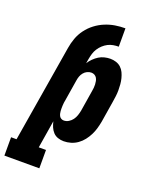

<svg xmlns="http://www.w3.org/2000/svg" viewBox="-215 -825 885 1121"><g transform="rotate(20 227.5 -265.0)"><path d="M-45 205V91H-11L89 -513Q94 -544 105 -574.5Q116 -605 136 -632Q156 -659 183 -679.5Q210 -700 240.5 -712.5Q271 -725 302 -730Q333 -735 365 -735V-621Q348 -621 331 -618Q314 -615 298.5 -607Q283 -599 269.5 -586.5Q256 -574 246.5 -559Q237 -544 232 -527.5Q227 -511 224 -494L219 -465Q229 -481 243 -495Q257 -509 273 -519Q289 -529 307.5 -533.5Q326 -538 344 -538Q362 -538 379.5 -532.5Q397 -527 410 -515Q423 -503 430.5 -487Q438 -471 442.5 -453.5Q447 -436 448.5 -417.5Q450 -399 450 -380.5Q450 -362 447.5 -343Q445 -324 442 -305L421 -175Q417 -154 411 -132.5Q405 -111 394.5 -90Q384 -69 369.5 -50.5Q355 -32 336 -18.5Q317 -5 295 1.5Q273 8 251 8Q232 8 214.5 2Q197 -4 185 -17Q173 -30 166 -46.5Q159 -63 155 -81L127 91H172V205ZM210 -106Q226 -106 240 -114.5Q254 -123 263.5 -136Q273 -149 278 -164Q283 -179 286 -194L307 -324Q309 -335 310 -345.5Q311 -356 310.5 -366.5Q310 -377 308 -387Q306 -397 301 -405.5Q296 -414 287 -419Q278 -424 267 -424Q254 -424 241.5 -418Q229 -412 220 -401Q211 -390 206.5 -377.5Q202 -365 200 -352L179 -222Q177 -213 176 -204.5Q175 -196 174.5 -187Q174 -178 174 -169.5Q174 -161 174.5 -152.5Q175 -144 177 -136Q179 -128 183 -121Q187 -114 194.5 -110Q202 -106 210 -106Z"/></g></svg>

Font: Iosevka Curly Slab HvObl
Style: Regular
Weight: 900
Italic angle: -9°
Monospace: yes
Designer: Belleve Invis
Foundry: Belleve Invis
Version: Version 11.1.0; ttfautohint (v1.8.3)